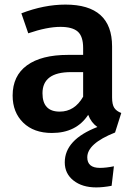

<svg xmlns="http://www.w3.org/2000/svg" viewBox="-20 -564 586 836"><path d="M481 13Q360 61 360 121Q360 167 415 167Q442 167 476 160L466 245Q429 252 399 252Q338 252 300 222Q262 192 262 143Q262 44 404 -11Q377 -30 364 -64Q312 15 206 15Q127 15 81 -30Q35 -75 35 -148Q35 -234 97.5 -279.5Q160 -325 276 -325H342V-355Q342 -406 318.5 -426.5Q295 -447 243 -447Q185 -447 103 -419L73 -506Q172 -544 265 -544Q468 -544 468 -362V-140Q468 -109 477.5 -94.5Q487 -80 508 -72ZM240 -78Q305 -78 342 -143V-250H289Q165 -250 165 -158Q165 -78 240 -78Z"/></svg>

Font: FiraGO Medium
Style: Regular
Weight: 500
Designer: bBox Type
Foundry: bBox Type GmbH
Version: Version 1.001;PS 001.001;hotconv 1.0.88;makeotf.lib2.5.64775